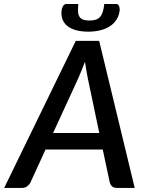

<svg xmlns="http://www.w3.org/2000/svg" viewBox="-54 -920 718 940"><path d="M0 0ZM605.5 0H518.5Q503.5 0 495.2 -7.2Q487 -14.5 483.5 -26.5L449 -188H169L95 -26.5Q90 -16 79.2 -8Q68.5 0 54.5 0H-33.5L317 -720H431.5ZM206 -269H432L375.5 -538.5Q372.5 -554 369 -574Q365.5 -594 362 -617.5Q353.5 -594 344.8 -573.8Q336 -553.5 329.5 -537.5ZM383.5 -819.5Q401.5 -819.5 414.2 -823.5Q427 -827.5 435.5 -836.8Q444 -846 449 -861.5Q454 -877 456.5 -900.5H514Q524.5 -900.5 528.8 -890.5Q533 -880.5 532 -869Q529 -844 516.8 -824.5Q504.5 -805 484.5 -791.8Q464.5 -778.5 437.5 -771.8Q410.5 -765 377.5 -765Q345 -765 319.5 -771.8Q294 -778.5 277 -791.8Q260 -805 252.2 -824.5Q244.5 -844 247.5 -869Q248.5 -880.5 254.8 -890.5Q261 -900.5 271.5 -900.5H329.5Q327 -877 328.2 -861.5Q329.5 -846 336 -836.8Q342.5 -827.5 354 -823.5Q365.5 -819.5 383.5 -819.5Z"/></svg>

Font: Lato Semibold
Style: Italic
Weight: 600
Italic angle: -7°
Designer: Lukasz Dziedzic
Foundry: tyPoland Lukasz Dziedzic
Version: Version 2.006; 2014-01-15